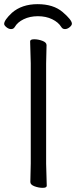

<svg xmlns="http://www.w3.org/2000/svg" viewBox="-33 -894 366 924"><path d="M192 0Q192 10 172.5 10Q153 10 133 2.5Q113 -5 113 -18L115 -107V-589L112 -695Q112 -705 131.5 -705Q151 -705 171 -697.5Q191 -690 191 -677L189 -588V-106ZM38 -764Q32 -754 20.5 -754Q9 -754 -2 -763Q-13 -772 -13 -779Q-13 -797 24 -832Q72 -874 148 -874Q224 -874 268.5 -836Q313 -798 313 -780Q313 -772 302 -763Q291 -754 279.5 -754Q268 -754 262 -764Q248 -787 218 -801.5Q188 -816 149.5 -816Q111 -816 81 -801.5Q51 -787 38 -764Z"/></svg>

Font: LXGW WenKai TC
Style: Regular
Weight: 400
Designer: LXGW / Fontworks Inc.
Foundry: LXGW / Fontworks Inc.
Version: Version 1.330